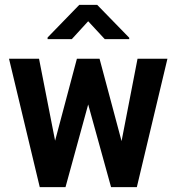

<svg xmlns="http://www.w3.org/2000/svg" viewBox="-20 -770 728 790"><path d="M189.9 -127.9 296.4 -528.3H377L356 -388.2L249.5 0H180.2ZM140.6 -528.3 219.2 -127.4 223.1 0H143.6L17.1 -528.3ZM469.2 -132.8 545.9 -528.3H668.9L543 0H463.4ZM389.6 -528.3 495.6 -131.8 506.3 0H437L329.6 -388.2L309.1 -528.3ZM379.9 -750 511.7 -614.7V-608.9H411.1L342.8 -682.6L275.4 -608.9H175.8V-615.7L306.2 -750Z"/></svg>

Font: Roboto SemiCondensed SemiBold
Style: Regular
Weight: 600
Width: 4
Designer: Christian Robertson
Foundry: Google
Version: Version 3.009; 2024